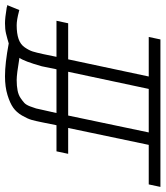

<svg xmlns="http://www.w3.org/2000/svg" viewBox="31 -682 650 754"><g transform="rotate(-90 356.0 -305.0)"><path d="M712.9 -601.6 693.4 -553.7Q691.4 -555.7 687.5 -555.7Q654.3 -564.5 633.8 -564.5Q601.6 -564.5 580.1 -557.1Q558.6 -549.8 546.9 -532.7Q535.2 -515.6 530.8 -501.5Q526.4 -487.3 520.5 -460L509.8 -408.2H651.4L641.6 -362.3H500L432.6 -45.9H587.9L578.1 0H-1L8.8 -45.9H164.1L230.5 -362.3H128.9L138.7 -408.2H241.2L252.9 -465.8Q257.8 -490.2 262.2 -505.9Q266.6 -521.5 279.3 -543.5Q292 -565.4 310.1 -578.1Q328.1 -590.8 359.9 -600.6Q391.6 -610.4 433.6 -610.4Q484.4 -610.4 562.5 -595.7Q578.1 -600.6 601.6 -606.4Q618.2 -610.4 641.6 -610.4Q663.1 -610.4 704.1 -603.5Q706.1 -601.6 712.9 -601.6ZM460.9 -408.2 472.7 -465.8Q492.2 -535.2 505.9 -553.7Q441.4 -564.5 418.9 -564.5Q395.5 -564.5 377.9 -561Q360.4 -557.6 348.1 -549.3Q335.9 -541 328.6 -534.2Q321.3 -527.3 315.4 -512.2Q309.6 -497.1 307.1 -488.3Q304.7 -479.5 300.8 -460L289.1 -408.2ZM279.3 -362.3 212.9 -45.9H383.8L451.2 -362.3Z"/></g></svg>

Font: Thabit-Oblique
Style: Oblique
Weight: 500
Designer: Regenerated by Nadim Shaikli
Foundry: MAK Alagha
Version: 0.01